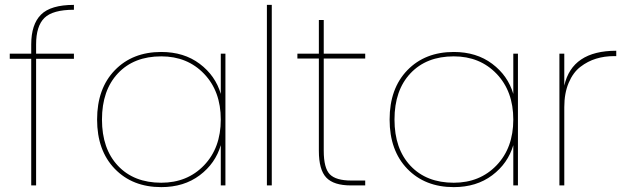

<svg xmlns="http://www.w3.org/2000/svg" viewBox="-20 -760 2566 787"><path d="M108 0V-519H20V-540H108V-578Q108 -660 148 -700Q188 -740 283 -740V-720Q196 -720 162 -686.5Q128 -653 128 -578V-540H283V-519H128V0Z M641 -547Q734 -547 798.5 -498.5Q863 -450 885 -375V-540H904V0H885V-165Q863 -90 798.5 -41.5Q734 7 641 7Q523 7 450.5 -68Q378 -143 378 -270Q378 -397 450.5 -472Q523 -547 641 -547ZM641 -529Q529 -529 463.5 -459.5Q398 -390 398 -270Q398 -150 463.5 -80.5Q529 -11 641 -11Q748 -11 816.5 -82.5Q885 -154 885 -270Q885 -386 816.5 -457.5Q748 -529 641 -529Z M1074 0V-740H1094V0Z M1287 -142V-520H1199V-540H1287V-678H1307V-540H1477V-520H1307V-142Q1307 -71 1332 -45.5Q1357 -20 1420 -20H1477V0H1418Q1348 0 1317.5 -32Q1287 -64 1287 -142Z M1840 -547Q1933 -547 1997.5 -498.5Q2062 -450 2084 -375V-540H2103V0H2084V-165Q2062 -90 1997.5 -41.5Q1933 7 1840 7Q1722 7 1649.5 -68Q1577 -143 1577 -270Q1577 -397 1649.5 -472Q1722 -547 1840 -547ZM1840 -529Q1728 -529 1662.5 -459.5Q1597 -390 1597 -270Q1597 -150 1662.5 -80.5Q1728 -11 1840 -11Q1947 -11 2015.5 -82.5Q2084 -154 2084 -270Q2084 -386 2015.5 -457.5Q1947 -529 1840 -529Z M2293 -321V0H2273V-540H2293V-409Q2325 -552 2506 -552V-530H2497Q2458 -530 2423.5 -519.5Q2389 -509 2359 -486Q2329 -463 2311 -420.5Q2293 -378 2293 -321Z"/></svg>

Font: Poppins Thin
Style: Regular
Weight: 250
Designer: Ninad Kale (Devanagari), Jonny Pinhorn (Latin)
Foundry: Indian Type Foundry
Version: Version 3.200;PS 1.000;hotconv 16.6.54;makeotf.lib2.5.65590